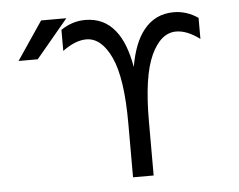

<svg xmlns="http://www.w3.org/2000/svg" viewBox="-53 -822 1106 888"><g transform="rotate(-5 500.0 -378.0)"><path d="M625 -249V2H529.3V-249Q529.3 -458 484.4 -555.2Q439.5 -652.3 369.1 -652.3Q318.4 -652.3 258.8 -608.4V-706.1Q311.5 -742.2 372.1 -742.2Q459 -742.2 510.7 -676.8Q557.6 -619.1 577.1 -505.9Q596.7 -618.2 643.6 -675.8Q696.3 -742.2 783.2 -742.2Q842.8 -742.2 895.5 -706.1V-608.4Q836.9 -652.3 786.1 -652.3Q714.8 -652.3 669.9 -555.2Q625 -458 625 -249ZM168.9 -757.8H286.1L137.7 -580.1H48.8Z"/></g></svg>

Font: GenEi Gothic M Regular
Style: Regular
Weight: 400
Designer: o_tamon (Modified); [Source Han Sans]
Ryoko NISHIZUKA  (kana & ideographs); Paul D. Hunt (Latin, Greek & Cyrillic); Wenl
Version: Version 1.1a;Original Version 1.004